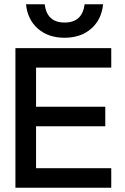

<svg xmlns="http://www.w3.org/2000/svg" viewBox="-20 -874 580 894"><path d="M460 -854Q453.1 -783.2 404.8 -740.7Q356.4 -698.2 280.8 -698.2Q204.6 -698.2 156.5 -740.5Q108.4 -782.7 101.1 -854H188Q198.7 -769 280.8 -769Q363.3 -769 374 -854ZM498 -649.9V-559.1H147.9V-377H470.2V-286.1H147.9V-90.8H498V0H51.8V-649.9Z"/></svg>

Font: Overused Grotesk Medium
Style: Regular
Weight: 500
Version: Version 0.002